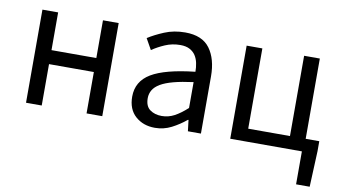

<svg xmlns="http://www.w3.org/2000/svg" viewBox="-69 -657 1758 987"><g transform="rotate(10 810.0 -163.0)"><path d="M82 0V-486H164V-289H398V-486H480V0H398V-216H164V0Z M756 12Q695 12 654.5 -24Q614 -60 614 -126Q614 -206 685 -248.5Q756 -291 912 -308Q912 -331 907.5 -353Q903 -375 892 -392Q881 -409 861.5 -419.5Q842 -430 812 -430Q770 -430 733 -414Q696 -398 667 -378L635 -435Q669 -457 718 -477.5Q767 -498 826 -498Q915 -498 955 -443.5Q995 -389 995 -298V0H927L920 -58H917Q882 -29 842 -8.5Q802 12 756 12ZM780 -54Q815 -54 846 -70.5Q877 -87 912 -119V-254Q851 -246 809.5 -235Q768 -224 742.5 -209Q717 -194 705.5 -174.5Q694 -155 694 -132Q694 -90 719 -72Q744 -54 780 -54Z M1148 0V-486H1230V-67H1448V-486H1530V-67H1601V-15L1593 172H1522V0Z"/></g></svg>

Font: Pinyin1712
Style: Regular
Weight: 400
Version: Version 1